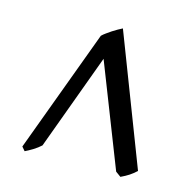

<svg xmlns="http://www.w3.org/2000/svg" viewBox="-78 -837 649 641"><g transform="rotate(15 246.0 -516.5)"><path d="M442.9 -310.1Q430.7 -298.8 419.2 -291.3Q407.7 -283.7 391.1 -275.9L373 -289.1L234.9 -642.1L112.8 -310.1Q107.4 -305.2 100.6 -300Q93.8 -294.9 86.4 -290.3Q79.1 -285.6 72 -282Q64.9 -278.3 60.1 -275.9L48.8 -289.1L206.1 -713.9Q211.9 -719.7 220.5 -725.8Q229 -731.9 237.8 -737.8Q246.6 -743.7 255.4 -748.5Q264.2 -753.4 271 -756.8Z"/></g></svg>

Font: Akkhara
Style: Regular
Weight: 400
Designer: J. Victor Gaultney
Version: Version 1.00 June 13, 2006, initial release